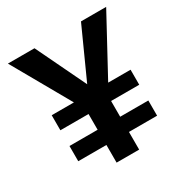

<svg xmlns="http://www.w3.org/2000/svg" viewBox="-161 -822 913 951"><g transform="rotate(-30 295.0 -347.0)"><path d="M74 -101V-188H235V-278H74V-364H201L14 -694H166L303 -409L432 -694H576L397 -364H525V-278H364V-188H525V-101H364V0H235V-101Z"/></g></svg>

Font: Cantarell
Style: Bold
Weight: 700
Designer: Dave Crossland, Nikolaus Waxweiler, Florian Fecher, Jacques Le Bailly, Eben Sorkin, Alexei Vanyashin, Alexios Zavras, Em
Version: Version 0.303